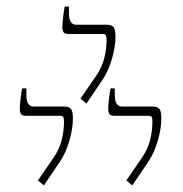

<svg xmlns="http://www.w3.org/2000/svg" viewBox="-20 -915 554 582"><path d="M242 -601 224 -616 272 -686Q289 -711 296 -738.5Q303 -766 303 -794Q303 -804 301 -808Q299 -812 290 -812H188Q176 -812 172.5 -817.5Q169 -823 169 -833Q169 -842 171 -860.5Q173 -879 176 -895H189V-875Q189 -840 211 -840H304Q317 -840 323.5 -833.5Q330 -827 330 -804Q330 -774 319.5 -737Q309 -700 290 -672ZM113 -353 95 -368 143 -438Q160 -463 167 -490.5Q174 -518 174 -546Q174 -556 172 -560Q170 -564 161 -564H59Q47 -564 43.5 -569.5Q40 -575 40 -585Q40 -594 42 -612.5Q44 -631 47 -647H60V-627Q60 -592 82 -592H175Q188 -592 194.5 -585.5Q201 -579 201 -556Q201 -526 190.5 -489Q180 -452 161 -424ZM381 -353 363 -368 411 -438Q428 -463 435 -490.5Q442 -518 442 -546Q442 -556 440 -560Q438 -564 429 -564H327Q315 -564 311.5 -569.5Q308 -575 308 -585Q308 -594 310 -612.5Q312 -631 315 -647H328V-627Q328 -592 350 -592H443Q456 -592 462.5 -585.5Q469 -579 469 -556Q469 -526 458.5 -489Q448 -452 429 -424Z"/></svg>

Font: Noto Serif Hebrew SemiCondensed Thin
Style: Regular
Weight: 100
Width: 4
Designer: Monotype Design Team
Foundry: Monotype Imaging Inc.
Version: Version 2.004; ttfautohint (v1.8.4.7-5d5b)